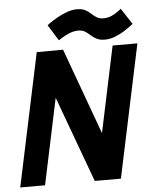

<svg xmlns="http://www.w3.org/2000/svg" viewBox="-58 -910 766 959"><g transform="rotate(-5 325.0 -431.0)"><path d="M219.7 -430.7 128.7 0H4.3L145.3 -666L277.3 -667L434.7 -235L525.7 -666H650L509 0H378ZM211 -795.3Q211 -795.3 224.8 -805.3Q238.7 -815.3 261.8 -828.7Q285 -842 311.8 -852Q338.7 -862 363.7 -862Q389.7 -862 405.3 -853.5Q421 -845 433 -833.7Q445 -822.3 458.5 -813.8Q472 -805.3 492.3 -805.3Q516 -805.3 536.3 -815.3Q556.7 -825.3 569.3 -835.3Q582 -845.3 582 -845.3L634.3 -765.3Q634.3 -765.3 621.5 -755.3Q608.7 -745.3 587.7 -732Q566.7 -718.7 541.3 -708.7Q516 -698.7 490 -698.7Q465 -698.7 448.8 -707.2Q432.7 -715.7 420.5 -727Q408.3 -738.3 395 -746.8Q381.7 -755.3 361 -755.3Q337.3 -755.3 314.3 -745.3Q291.3 -735.3 276 -725.3Q260.7 -715.3 260.7 -715.3Z"/></g></svg>

Font: Epunda Sans Light
Style: Italic
Weight: 300
Italic angle: -12.0243°
Designer: Simon Atzbach
Foundry: typofactur
Version: Version 2.204